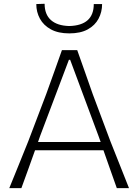

<svg xmlns="http://www.w3.org/2000/svg" viewBox="-20 -972 715 992"><path d="M28 0Q52 -58.5 77.5 -121.8Q103 -185 126 -242L219 -486.5Q243 -553 261.8 -605.5Q280.5 -658 300 -713H379Q398 -659.5 417 -605.5Q436 -551.5 459 -486L551 -240.5Q575 -180.5 599.5 -118.5Q624 -56.5 646.5 0H583.5Q566.5 -47.5 549 -97.5Q531.5 -147.5 514.5 -195.5H161Q143.5 -147 125.8 -97.2Q108 -47.5 90.5 0ZM187.5 -270Q182 -254.5 176.5 -238.5H500Q494.5 -253 490 -266.5L342.5 -663H336ZM338 -799.5Q281 -799.5 243 -820.2Q205 -841 186.2 -875.5Q167.5 -910 167.5 -951L210.5 -952.5Q210.5 -897.5 243.2 -868.2Q276 -839 338 -837.5Q464.5 -841 464.5 -951H507.5Q507.5 -910 489.2 -875.5Q471 -841 433.5 -820.2Q396 -799.5 338 -799.5Z"/></svg>

Font: Commissioner Loud ExtraLight
Style: Regular
Weight: 200
Designer: Kostas Bartsokas
Foundry: Kostas Bartsokas
Version: Version 1.000; ttfautohint (v1.8.3)